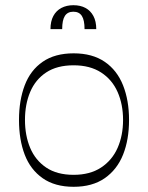

<svg xmlns="http://www.w3.org/2000/svg" viewBox="-20 -702 569 738"><path d="M263 16Q191 16 144 -17Q97 -50 75 -107.5Q53 -165 53 -241Q53 -316 75 -374Q97 -432 144 -464.5Q191 -497 263 -497Q335 -497 382.5 -464.5Q430 -432 453 -374Q476 -316 476 -241Q476 -165 453 -107.5Q430 -50 382.5 -17Q335 16 263 16ZM263 -30Q326 -30 368.5 -58Q411 -86 432 -133.5Q453 -181 453 -241Q453 -301 432 -348.5Q411 -396 368.5 -423.5Q326 -451 263 -451Q199 -451 157.5 -423.5Q116 -396 96 -348.5Q76 -301 76 -241Q76 -181 96 -133.5Q116 -86 157.5 -58Q199 -30 263 -30ZM174 -590Q174 -620 185 -640.5Q196 -661 216 -671.5Q236 -682 262 -682Q289 -682 308.5 -671.5Q328 -661 339 -640.5Q350 -620 350 -590H305Q305 -625 294.5 -641Q284 -657 262 -657Q240 -657 229.5 -641Q219 -625 219 -590Z"/></svg>

Font: Ojuju Light
Style: Regular
Weight: 300
Designer: Chisaokwu Joboson, Mirko Velimirovic
Foundry: Udi Foundry
Version: Version 1.000